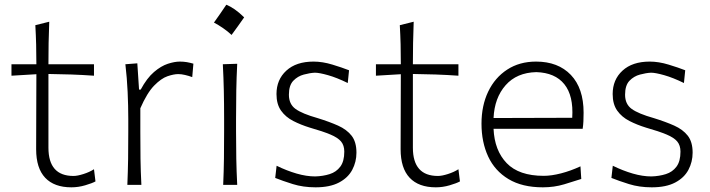

<svg xmlns="http://www.w3.org/2000/svg" viewBox="-20 -779 2992 809"><path d="M280.8 10.3Q208.5 10.3 170.4 -30Q132.3 -70.3 132.3 -150.4Q132.3 -241.7 132.8 -324.5Q133.3 -407.2 133.3 -466.3L28.3 -460V-508.3H133.3Q133.3 -551.8 132.3 -591.1Q131.3 -630.4 128.9 -672.9L187.5 -687.5Q185.5 -636.7 184.8 -597.2Q184.1 -557.6 184.1 -508.3H376V-460Q328.6 -463.4 279.8 -465.1Q231 -466.8 184.1 -467.3V-156.7Q184.1 -37.6 289.6 -37.6Q306.2 -37.6 331.5 -45.7Q356.9 -53.7 376 -65.9L382.3 -14.6Q368.2 -6.8 339.1 1.7Q310.1 10.3 280.8 10.3Z M516.6 0Q519 -57.1 519.8 -110.1Q520.5 -163.1 520.5 -226.1V-277.3Q520.5 -332.5 517.8 -391.6Q515.1 -450.7 508.3 -508.3L558.6 -512.2L565.9 -401.4H572.8Q599.1 -450.2 628.9 -475.6Q658.7 -501 687.3 -510.3Q715.8 -519.5 737.8 -519.5Q753.4 -519.5 767.6 -517.1Q781.7 -514.6 794.9 -510.7L790 -454.1Q775.4 -459.5 759.8 -463.1Q744.1 -466.8 731 -466.8Q712.4 -466.8 685.8 -457.8Q659.2 -448.7 629.4 -418.2Q599.6 -387.7 571.3 -322.8V-224.6Q571.3 -162.6 572 -109.9Q572.8 -57.1 575.7 0Z M933.6 -759.1Q949.8 -752.6 968.3 -740Q986.8 -727.4 1008.8 -705.9Q995.9 -687.6 982.8 -669.1Q969.6 -650.6 955.7 -631.8Q939 -647.4 919.9 -660.5Q900.9 -673.7 881.5 -683.9Q895 -702.7 907.6 -720.9Q920.2 -739.2 933.6 -759.1ZM920.4 0Q922.9 -57.1 923.6 -110.1Q924.3 -163.1 924.3 -226.1V-277.3Q924.3 -342.3 923.1 -396.7Q921.9 -451.2 918.9 -508.3L979.5 -510.3Q976.6 -452.6 975.6 -397.7Q974.6 -342.8 974.6 -277.3V-226.1Q974.6 -163.1 975.6 -110.1Q976.6 -57.1 979.5 0Z M1309.6 10.3Q1257.3 10.3 1213.6 -3.4Q1169.9 -17.1 1139.6 -29.3L1145.5 -80.6Q1188.5 -59.6 1230 -47.6Q1271.5 -35.6 1308.1 -35.6Q1341.3 -36.6 1369.1 -45.4Q1397 -54.2 1413.8 -76.7Q1430.7 -99.1 1430.7 -140.1Q1430.7 -166.5 1417 -182.9Q1403.3 -199.2 1371.8 -212.4Q1340.3 -225.6 1285.6 -241.2Q1247.6 -252.9 1215.6 -269.3Q1183.6 -285.6 1164.3 -312.7Q1145 -339.8 1145 -382.8Q1145 -443.4 1186.5 -481.4Q1228 -519.5 1301.3 -519.5Q1338.9 -519.5 1380.6 -506.8Q1422.4 -494.1 1450.7 -482.9L1445.3 -429.2Q1399.4 -451.7 1362.3 -462.2Q1325.2 -472.7 1306.6 -472.7Q1285.6 -471.7 1260 -464.8Q1234.4 -458 1215.8 -438.7Q1197.3 -419.4 1197.3 -379.9Q1197.3 -340.3 1225.1 -320.1Q1252.9 -299.8 1318.8 -281.2Q1367.7 -266.1 1404.3 -249.8Q1440.9 -233.4 1461.4 -207.3Q1481.9 -181.2 1481.9 -135.7Q1481.9 -96.7 1464.1 -63.2Q1446.3 -29.8 1408.2 -9.8Q1370.1 10.3 1309.6 10.3Z M1816.4 10.3Q1744.1 10.3 1706.1 -30Q1668 -70.3 1668 -150.4Q1668 -241.7 1668.5 -324.5Q1668.9 -407.2 1668.9 -466.3L1564 -460V-508.3H1668.9Q1668.9 -551.8 1668 -591.1Q1667 -630.4 1664.6 -672.9L1723.1 -687.5Q1721.2 -636.7 1720.5 -597.2Q1719.7 -557.6 1719.7 -508.3H1911.6V-460Q1864.3 -463.4 1815.4 -465.1Q1766.6 -466.8 1719.7 -467.3V-156.7Q1719.7 -37.6 1825.2 -37.6Q1841.8 -37.6 1867.2 -45.7Q1892.6 -53.7 1911.6 -65.9L1918 -14.6Q1903.8 -6.8 1874.8 1.7Q1845.7 10.3 1816.4 10.3Z M2267.6 10.3Q2180.2 10.3 2122.6 -24.4Q2064.9 -59.1 2036.9 -119.6Q2008.8 -180.2 2008.8 -257.8Q2008.8 -334 2037.1 -393.1Q2065.4 -452.1 2117.2 -485.8Q2168.9 -519.5 2238.8 -519.5Q2331.5 -519.5 2385.3 -463.4Q2439 -407.2 2439 -304.2Q2439 -284.7 2438.2 -268.3Q2437.5 -252 2435.1 -236.3H2059.6Q2063.5 -145 2115 -91.6Q2166.5 -38.1 2271 -38.1Q2303.7 -38.1 2344.2 -48.6Q2384.8 -59.1 2425.8 -78.1L2429.2 -24.9Q2399.4 -15.1 2357.2 -2.4Q2314.9 10.3 2267.6 10.3ZM2391.1 -282.7Q2397 -375.5 2357.9 -424.1Q2318.8 -472.7 2239.7 -475.1Q2157.2 -473.1 2110.4 -419.9Q2063.5 -366.7 2059.6 -281.7Z M2726.1 10.3Q2673.8 10.3 2630.1 -3.4Q2586.4 -17.1 2556.2 -29.3L2562 -80.6Q2605 -59.6 2646.5 -47.6Q2688 -35.6 2724.6 -35.6Q2757.8 -36.6 2785.6 -45.4Q2813.5 -54.2 2830.3 -76.7Q2847.2 -99.1 2847.2 -140.1Q2847.2 -166.5 2833.5 -182.9Q2819.8 -199.2 2788.3 -212.4Q2756.8 -225.6 2702.1 -241.2Q2664.1 -252.9 2632.1 -269.3Q2600.1 -285.6 2580.8 -312.7Q2561.5 -339.8 2561.5 -382.8Q2561.5 -443.4 2603 -481.4Q2644.5 -519.5 2717.8 -519.5Q2755.4 -519.5 2797.1 -506.8Q2838.9 -494.1 2867.2 -482.9L2861.8 -429.2Q2815.9 -451.7 2778.8 -462.2Q2741.7 -472.7 2723.1 -472.7Q2702.1 -471.7 2676.5 -464.8Q2650.9 -458 2632.3 -438.7Q2613.8 -419.4 2613.8 -379.9Q2613.8 -340.3 2641.6 -320.1Q2669.4 -299.8 2735.4 -281.2Q2784.2 -266.1 2820.8 -249.8Q2857.4 -233.4 2877.9 -207.3Q2898.4 -181.2 2898.4 -135.7Q2898.4 -96.7 2880.6 -63.2Q2862.8 -29.8 2824.7 -9.8Q2786.6 10.3 2726.1 10.3Z"/></svg>

Font: Pinar DS1 Light
Style: Regular
Weight: 300
Designer: Amin Abedi
Version: Version 3.000